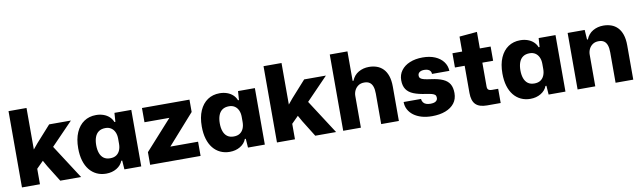

<svg xmlns="http://www.w3.org/2000/svg" viewBox="-42 -1263 6033 1807"><g transform="rotate(-10 2974.5 -359.5)"><path d="M58 0V-729H230V-332L273 -384L413 -540H621L413 -325L623 0H424L327 -156L295 -213L230 -148V0Z M862 10Q813 10 772.5 -9Q732 -28 703 -64Q674 -100 658.5 -152Q643 -204 643 -270Q643 -359 670.5 -421.5Q698 -484 747 -517Q796 -550 862 -550Q900 -550 932.5 -538.5Q965 -527 988 -505.5Q1011 -484 1022 -455H1031L1037 -540H1198V0H1037L1031 -85H1022Q1006 -42 962.5 -16Q919 10 862 10ZM924 -126Q960 -126 983 -141.5Q1006 -157 1017.5 -184Q1029 -211 1029 -245V-295Q1029 -331 1016.5 -358Q1004 -385 981.5 -399.5Q959 -414 928 -414Q889 -414 864 -396.5Q839 -379 827 -346.5Q815 -314 815 -270Q815 -227 826.5 -194.5Q838 -162 862 -144Q886 -126 924 -126Z M1283 0V-121L1538 -404H1300V-540H1754V-422L1500 -136H1765V0Z M2043 10Q1994 10 1953.5 -9Q1913 -28 1884 -64Q1855 -100 1839.5 -152Q1824 -204 1824 -270Q1824 -359 1851.5 -421.5Q1879 -484 1928 -517Q1977 -550 2043 -550Q2081 -550 2113.5 -538.5Q2146 -527 2169 -505.5Q2192 -484 2203 -455H2212L2218 -540H2379V0H2218L2212 -85H2203Q2187 -42 2143.5 -16Q2100 10 2043 10ZM2105 -126Q2141 -126 2164 -141.5Q2187 -157 2198.5 -184Q2210 -211 2210 -245V-295Q2210 -331 2197.5 -358Q2185 -385 2162.5 -399.5Q2140 -414 2109 -414Q2070 -414 2045 -396.5Q2020 -379 2008 -346.5Q1996 -314 1996 -270Q1996 -227 2007.5 -194.5Q2019 -162 2043 -144Q2067 -126 2105 -126Z M2495 0V-729H2667V-332L2710 -384L2850 -540H3058L2850 -325L3060 0H2861L2764 -156L2732 -213L2667 -148V0Z M3128 0V-729H3297V-447H3305Q3326 -499 3370.5 -524.5Q3415 -550 3470 -550Q3510 -550 3544.5 -538Q3579 -526 3605 -499.5Q3631 -473 3645.5 -430.5Q3660 -388 3660 -328V0H3491V-291Q3491 -332 3481.5 -359Q3472 -386 3452.5 -399.5Q3433 -413 3401 -413Q3367 -413 3344 -397Q3321 -381 3309 -356Q3297 -331 3297 -303V0Z M3977 10Q3921 10 3877 -3Q3833 -16 3801.5 -39.5Q3770 -63 3752.5 -95.5Q3735 -128 3735 -168H3901Q3903 -147 3913.5 -133.5Q3924 -120 3941.5 -114Q3959 -108 3981 -108Q4016 -108 4033 -120Q4050 -132 4050 -153Q4050 -172 4040.5 -181Q4031 -190 4011 -195.5Q3991 -201 3957 -206Q3885 -216 3839 -234.5Q3793 -253 3770.5 -286.5Q3748 -320 3748 -373Q3748 -426 3777.5 -466Q3807 -506 3860 -528Q3913 -550 3983 -550Q4050 -550 4100 -529Q4150 -508 4179 -470Q4208 -432 4210 -382H4044Q4044 -399 4035.5 -410Q4027 -421 4012.5 -426.5Q3998 -432 3978 -432Q3950 -432 3933.5 -420.5Q3917 -409 3917 -388Q3917 -371 3927.5 -361.5Q3938 -352 3962.5 -346Q3987 -340 4026 -335Q4095 -326 4138 -307Q4181 -288 4201 -254.5Q4221 -221 4221 -168Q4221 -111 4190.5 -71.5Q4160 -32 4105 -11Q4050 10 3977 10Z M4503 0Q4429 0 4394.5 -34.5Q4360 -69 4360 -144V-404H4267V-540H4360V-683L4529 -698V-540H4632V-404H4529V-176Q4529 -153 4540.5 -144.5Q4552 -136 4571 -136H4633V0Z M4916 10Q4867 10 4826.5 -9Q4786 -28 4757 -64Q4728 -100 4712.5 -152Q4697 -204 4697 -270Q4697 -359 4724.5 -421.5Q4752 -484 4801 -517Q4850 -550 4916 -550Q4954 -550 4986.5 -538.5Q5019 -527 5042 -505.5Q5065 -484 5076 -455H5085L5091 -540H5252V0H5091L5085 -85H5076Q5060 -42 5016.5 -16Q4973 10 4916 10ZM4978 -126Q5014 -126 5037 -141.5Q5060 -157 5071.5 -184Q5083 -211 5083 -245V-295Q5083 -331 5070.5 -358Q5058 -385 5035.5 -399.5Q5013 -414 4982 -414Q4943 -414 4918 -396.5Q4893 -379 4881 -346.5Q4869 -314 4869 -270Q4869 -227 4880.5 -194.5Q4892 -162 4916 -144Q4940 -126 4978 -126Z M5368 0V-540H5531L5537 -447H5545Q5566 -499 5610.5 -524.5Q5655 -550 5710 -550Q5750 -550 5784.5 -538Q5819 -526 5845 -499.5Q5871 -473 5885.5 -430.5Q5900 -388 5900 -328V0H5731V-291Q5731 -332 5721.5 -359Q5712 -386 5692.5 -399.5Q5673 -413 5641 -413Q5607 -413 5584 -397Q5561 -381 5549 -356Q5537 -331 5537 -303V0Z"/></g></svg>

Font: Mona Sans ExtraLight ExtraBold
Style: Regular
Weight: 800
Version: Version 2.000